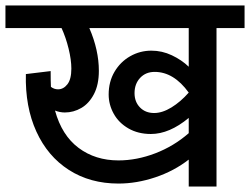

<svg xmlns="http://www.w3.org/2000/svg" viewBox="-40 -674 918 705"><path d="M858 -571H755V11H653V-88Q599 -46 530.5 -23Q462 0 395 0Q291 0 213 -50Q135 -100 93.5 -191Q52 -282 55 -402L146 -413Q146 -373 147 -355Q159 -346 173 -346Q193 -346 207.5 -364.5Q222 -383 222 -422Q222 -454 212 -495Q202 -536 186 -571H-20V-654H858ZM653 -571H288Q323 -490 323 -414Q323 -363 305 -328.5Q287 -294 258.5 -277.5Q230 -261 198 -261Q180 -261 162 -268Q187 -177 248.5 -131Q310 -85 395 -85Q462 -85 530 -111Q598 -137 653 -185V-241Q582 -182 514 -182Q467 -182 431.5 -202.5Q396 -223 377.5 -256.5Q359 -290 359 -327Q359 -374 380.5 -410.5Q402 -447 438 -467.5Q474 -488 516 -488Q555 -488 591 -471Q627 -454 653 -429ZM528 -410Q495 -410 474.5 -388Q454 -366 454 -332Q454 -300 474 -279.5Q494 -259 526 -259Q556 -259 589.5 -279.5Q623 -300 653 -334Q598 -410 528 -410Z"/></svg>

Font: Martel Sans SemiBold
Style: Regular
Weight: 600
Designer: Dan Reynolds and Mathieu Réguer
Foundry: Dan Reynolds and Mathieu Réguer
Version: Version 1.002; ttfautohint (v1.1) -l 5 -r 5 -G 72 -x 0 -D la